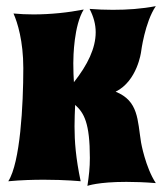

<svg xmlns="http://www.w3.org/2000/svg" viewBox="-20 -583 528 626"><path d="M488 14C454 -38 440 -118 440 -118C428 -192 432 -254 357 -284C428 -319 440 -414 440 -414C440 -414 452 -510 488 -563C441 -554 395 -551 348 -551C323 -551 297 -552 272 -554C285 -529 292 -504 292 -478C292 -426 266 -372 221 -315C220 -330 219 -351 219 -377C219 -399 221 -500 253 -552C202 -542 145 -536 89 -536C67 -536 45 -537 24 -539C37 -510 56 -449 56 -361C56 -240 46 -53 7 8C49 4 89 3 124 3C194 3 243 8 243 8C227 -68 223 -122 223 -171C223 -195 224 -218 225 -241C254 -215 273 -182 273 -68C273 -36 270 -10 265 23C265 23 299 10 392 10C419 10 451 11 488 14Z"/></svg>

Font: Spicy Rice
Style: Regular
Weight: 400
Designer: Astigmatic (AOETI)
Foundry: Astigmatic (AOETI)
Version: Version 1.000